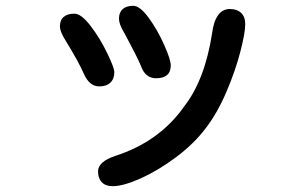

<svg xmlns="http://www.w3.org/2000/svg" viewBox="-20 -586 1040 660"><path d="M373 -338Q373 -315 359.5 -302Q346 -289 321 -289Q287 -289 268 -333Q250 -374 204 -449Q186 -478 186 -495Q186 -517 199 -528Q212 -539 236 -539Q259 -539 291 -497.5Q323 -456 348 -404.5Q373 -353 373 -338ZM376 -50Q528 -99 613 -220Q684 -311 709 -471Q714 -512 729.5 -533.5Q745 -555 770 -555Q795 -555 809 -541.5Q823 -528 823 -503Q823 -473 806 -407.5Q789 -342 758 -269.5Q727 -197 687 -145Q646 -91 585 -45.5Q524 0 464 27Q404 54 367 54Q343 54 330 40.5Q317 27 317 3Q317 -30 376 -50ZM438 -566Q461 -566 491 -525Q521 -484 544 -432.5Q567 -381 567 -361Q567 -317 516 -317Q498 -317 485 -327.5Q472 -338 465 -358Q454 -386 406 -475Q389 -503 389 -522Q389 -543 401.5 -554.5Q414 -566 438 -566Z"/></svg>

Font: 寒蝉全圆体 Bold
Style: Regular
Weight: 700
Designer: Warren2060
      Designed by Motoya company      

      [Varela Round]
      Joe Prince(Latin component); Avraham Cornf
Foundry: ChillType
Version: Version 3.200